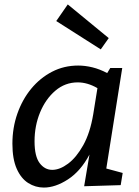

<svg xmlns="http://www.w3.org/2000/svg" viewBox="-20 -837 627 867"><path d="M178 10Q140 10 107.5 -10.5Q75 -31 55.5 -75Q36 -119 36 -188Q36 -260 58.5 -324Q81 -388 121 -436.5Q161 -485 215 -513Q269 -541 333 -541Q364 -541 397 -533Q430 -525 464 -507L478 -530H532L460 -76L534 -56L525 -1L360 4L384 -139Q344 -64 287 -27Q230 10 178 10ZM216 -70Q250 -70 287.5 -98Q325 -126 356 -181.5Q387 -237 401 -321L420 -439Q375 -465 331 -465Q274 -465 230 -427.5Q186 -390 161 -329.5Q136 -269 136 -199Q136 -131 159 -100.5Q182 -70 216 -70ZM286 -817 471 -665 435 -614 234 -742Z"/></svg>

Font: Bitter Medium
Style: Italic
Weight: 500
Italic angle: -9°
Designer: Sol Matas, and Bitter project Authors
Foundry: Sol Matas
Version: Version 2.001